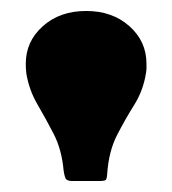

<svg xmlns="http://www.w3.org/2000/svg" viewBox="-20 -788 314 350"><path d="M246 -654Q241 -623 224.8 -597Q208.5 -571 193.5 -542Q178.5 -513 175.5 -472.5Q175 -462.5 173 -460.2Q171 -458 160.5 -458H111.5Q101.5 -458 99.2 -463.5Q97 -469 96 -477Q92.5 -515.5 77.8 -544Q63 -572.5 48 -598.2Q33 -624 28 -654Q27.5 -659.5 27.2 -663.5Q27 -667.5 27 -672Q27 -712.5 58 -740.2Q89 -768 137 -768Q185 -768 216 -740.2Q247 -712.5 247 -672Q247 -667.5 247 -663.5Q247 -659.5 246 -654Z"/></svg>

Font: Besley* Narrow Fatface
Style: Regular
Weight: 900
Width: 4
Designer: Owen Earl
Foundry: indestructible type*
Version: Version 3.000; ttfautohint (v1.8.3)